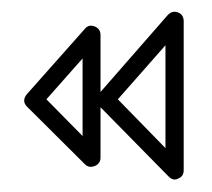

<svg xmlns="http://www.w3.org/2000/svg" viewBox="-20 -478 353 319"><path d="M121.1 -205.1C125.5 -200.7 130.9 -199.7 137.2 -202.1C143.6 -204.6 147 -209.5 147 -215.8V-299.8L259.8 -185.1C263.2 -181.6 266.6 -179.7 270 -179.7C272 -179.7 273.9 -180.2 275.9 -181.2C282.2 -183.6 285.2 -188.5 285.2 -194.8V-443.8C284.7 -450.7 281.7 -455.1 275.4 -457.5C273.4 -458 271.5 -458.5 270 -458.5C265.6 -458.5 262.2 -456.5 258.8 -453.1L147 -325.2V-419.9C147 -426.8 143.6 -431.6 137.2 -434.1C130.9 -436.5 125.5 -435.5 121.1 -430.2L24.9 -321.8C18.6 -314.5 18.6 -307.1 24.9 -300.8ZM117.2 -380.9V-252L57.1 -313ZM254.9 -402.8V-231.9L175.8 -313Z"/></svg>

Font: Nemoy
Style: Light
Weight: 300
Designer: BSozoo
Foundry: BSozoo
Version: Version 001.000